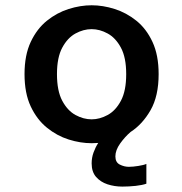

<svg xmlns="http://www.w3.org/2000/svg" viewBox="-20 -532 690 728"><path d="M327.5 11Q285 11 240.5 -3Q196 -17 158 -47.8Q120 -78.5 96.5 -128.5Q73 -178.5 73 -251Q73 -323 96.5 -373Q120 -423 158 -453.5Q196 -484 240.5 -498Q285 -512 327.5 -512Q370 -512 414.5 -498Q459 -484 497 -453.5Q535 -423 558.2 -373Q581.5 -323 581.5 -251Q581.5 -168 551 -114.5Q520.5 -61 475 -31.5Q453.5 -13 435.5 12.2Q417.5 37.5 417.5 61Q417.5 83.5 434.2 92Q451 100.5 468.5 100.5Q484 100.5 504.5 97.2Q525 94 535 89.5V164.5Q519.5 170 494.2 172.8Q469 175.5 444 175.5Q414 175.5 387.5 166.8Q361 158 344.2 138.8Q327.5 119.5 327.5 87.5Q327.5 65.5 334.8 45.8Q342 26 352.5 10Q340 11 327.5 11ZM327.5 -79.5Q358 -79.5 388.2 -96Q418.5 -112.5 438.5 -150Q458.5 -187.5 458.5 -251Q458.5 -314 438.5 -351.2Q418.5 -388.5 388.2 -405Q358 -421.5 327.5 -421.5Q296.5 -421.5 266.2 -405Q236 -388.5 216 -351.2Q196 -314 196 -251Q196 -187.5 216 -150Q236 -112.5 266.2 -96Q296.5 -79.5 327.5 -79.5Z"/></svg>

Font: Trispace Medium
Style: Regular
Weight: 500
Designer: Tyler Finck
Foundry: Etcetera Type Company
Version: Version 1.210; ttfautohint (v1.8.3)